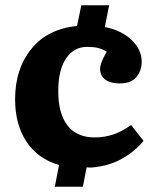

<svg xmlns="http://www.w3.org/2000/svg" viewBox="-20 -669 580 725"><path d="M187 36 203 -46Q123 -69 80 -134Q37 -199 37 -294Q37 -409 98.5 -484.5Q160 -560 271 -571L287 -649H392L376 -567Q440 -554 477.5 -517.5Q515 -481 515 -436Q515 -402 495 -378Q475 -354 432 -354Q397 -354 377.5 -368.5Q358 -383 358 -410Q358 -420 363.5 -434.5Q369 -449 383 -474Q366 -484 349.5 -488Q333 -492 309 -492Q259 -492 229.5 -448.5Q200 -405 200 -325Q200 -240 235 -195Q270 -150 338 -150Q374 -150 407 -161Q440 -172 475 -197L522 -137Q489 -97 441 -70Q393 -43 332 -37Q325 -36 319 -36.5Q313 -37 307 -37L293 36Z"/></svg>

Font: Literata 12pt
Style: Bold
Weight: 700
Designer: Latin by Veronika Burian and Jose Scaglione. Greek by Irene Vlachou. Cyrillic by Vera Evstafieva.
Foundry: TypeTogether
Version: Version 3.002